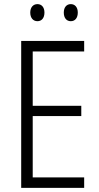

<svg xmlns="http://www.w3.org/2000/svg" viewBox="-20 -913 480 933"><path d="M127 -852C127 -826 141 -810 162 -810C182 -810 196 -825 196 -852C196 -878 182 -893 162 -893C141 -893 127 -877 127 -852ZM290 -852C290 -826 303 -810 324 -810C345 -810 358 -826 358 -852C358 -878 344 -893 324 -893C304 -893 290 -878 290 -852ZM389 0V-51H139V-349H375V-399H139V-663H389V-714H83V0Z"/></svg>

Font: Noto Sans Armenian Condensed Light
Style: Regular
Weight: 300
Width: 3
Designer: Monotype Design Team
Foundry: Monotype Imaging Inc.
Version: Version 2.008